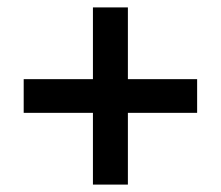

<svg xmlns="http://www.w3.org/2000/svg" viewBox="-20 -594 590 513"><path d="M228.3 -100.8V-292.5H43.3V-382.5H228.3V-574.2H321.7V-382.5H506.7V-292.5H321.7V-100.8Z"/></svg>

Font: Funnel Sans Medium
Style: Regular
Weight: 500
Version: Version 1.000; Beta; Release 5; Build 24; ttfautohint (v1.8.